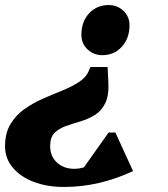

<svg xmlns="http://www.w3.org/2000/svg" viewBox="-44 -536 665 762"><path d="M383 -270 386 -211Q389 -157 373.5 -126Q358 -95 331.5 -79Q305 -63 274.5 -54Q244 -45 217 -35.5Q190 -26 172.5 -8.5Q155 9 155 44Q155 84 182 109Q209 134 251 134Q270 134 289 128L387 -10H414L484 143Q349 206 210 206Q142 206 89 185.5Q36 165 6 128.5Q-24 92 -24 45Q-24 -7 -3 -42.5Q18 -78 51.5 -102Q85 -126 124.5 -143.5Q164 -161 201.5 -176Q239 -191 268 -209.5Q297 -228 308 -254L315 -270ZM387 -516Q422 -516 446 -493Q470 -470 470 -436Q470 -384 439.5 -350.5Q409 -317 362 -317Q328 -317 303.5 -340Q279 -363 279 -397Q279 -450 309.5 -483Q340 -516 387 -516Z"/></svg>

Font: Platypi ExtraBold
Style: Italic
Weight: 800
Italic angle: -13°
Designer: David Sargent
Foundry: Bolt Cutter Type
Version: Version 1.200; ttfautohint (v1.8.4.7-5d5b)